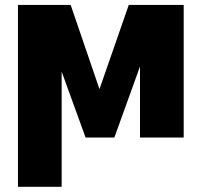

<svg xmlns="http://www.w3.org/2000/svg" viewBox="-20 -550 804 768"><path d="M495.1 -530.3H714.8V0H540V-284.2L437.5 0H322.3L226.6 -263.7V197.3H51.8V-530.3H262.7L377.9 -193.4Z"/></svg>

Font: Pretendard Std Black
Style: Regular
Weight: 900
Designer: Base glyphs from Inter by Rasmus Andersson; Hangeul glyphs from Noto Sans CJK(Source Han Sans) by Jang Soo-young and Kan
Foundry: Kil Hyung-jin
Version: Version 1.309